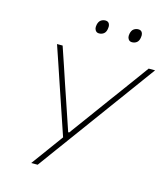

<svg xmlns="http://www.w3.org/2000/svg" viewBox="-131 -1023 988 1126"><g transform="rotate(15 363.0 -460.0)"><path d="M164.5 0Q198 -46 233 -93.5Q267.5 -140.5 306 -193.5L199.5 -508Q182 -560 166.2 -606.8Q150.5 -653.5 130 -713H164Q187.5 -644.5 204 -595Q220.5 -545 235.5 -500.5Q250.5 -456 269 -402L327 -230.5H333L456.5 -399Q487.5 -441 513.5 -477Q539.5 -512.5 565.5 -547.5Q591 -582.5 620.5 -622.5Q649.5 -662.5 686.5 -713H725.5Q678.5 -649 627.5 -579Q576 -508.5 533 -450L367.5 -224Q331 -174 287.2 -114.5Q243.5 -55 203.5 0ZM551 -837Q536 -837 528.5 -849.5Q523.5 -857.5 523.5 -868.5Q523.5 -875 525 -882Q529.5 -903 541.8 -911.5Q554 -920 569 -920Q585 -920 592 -908Q596.5 -900.5 596.5 -889Q596.5 -882.5 595 -875Q591.5 -855 579.5 -846Q567.5 -837 551 -837ZM351 -837Q336 -837 328.5 -849.5Q323.5 -857.5 323.5 -868.5Q323.5 -875 325 -882Q329.5 -903 341.8 -911.5Q354 -920 369 -920Q385 -920 392 -908Q396.5 -900.5 396.5 -889Q396.5 -882.5 395 -875Q391.5 -855 379.5 -846Q367.5 -837 351 -837Z"/></g></svg>

Font: Heraclito Thin
Style: Italic
Weight: 100
Italic angle: -12°
Designer: Kostas Bartsokas (font) & Cristiano Sobral (main changes)
Foundry: Kostas Bartsokas (font) & Cristiano Sobral (main changes)
Version: Version 1.00;July 8, 2020;FontCreator 13.0.0.2655 64-bit